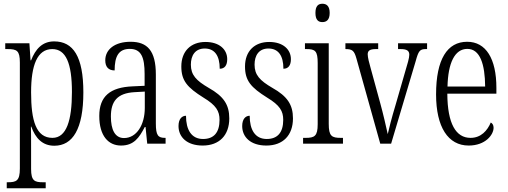

<svg xmlns="http://www.w3.org/2000/svg" viewBox="-20 -767 2710 1025"><path d="M16 238H224V206H210C165 206 146 199 146 135V24C146 -23 146 -63 145 -91H147C169 -30 206 11 270 11C368 11 425 -78 425 -274C425 -465 371 -546 269 -546C205 -546 169 -504 146 -445H143L137 -536H8V-505H20C70 -505 86 -497 86 -433V133C86 199 67 206 21 206H16ZM260 -31C172 -31 146 -124 146 -274C146 -419 179 -505 259 -505C332 -505 364 -429 364 -276C364 -124 335 -31 260 -31Z M626 10C695 10 723 -32 753 -89H757L766 0H864V-31H861C824 -31 812 -44 812 -108V-369C812 -497 766 -544 677 -544C594 -544 542 -504 542 -445C542 -410 559 -391 592 -391C592 -466 613 -506 673 -506C734 -506 752 -461 752 -372V-309L688 -306C568 -301 510 -253 510 -148C510 -41 559 10 626 10ZM642 -30C593 -30 572 -76 572 -145C572 -225 605 -270 699 -275L753 -278V-191C753 -100 709 -30 642 -30Z M1062 10C1151 10 1204 -45 1204 -135C1204 -208 1174 -253 1094 -298C1027 -337 999 -367 999 -422C999 -471 1022 -508 1073 -508C1125 -508 1153 -471 1153 -400C1180 -400 1193 -419 1193 -451C1193 -503 1151 -543 1077 -543C999 -543 948 -494 948 -412C948 -336 980 -300 1066 -246C1134 -205 1152 -174 1152 -127C1152 -60 1122 -25 1064 -25C1002 -25 973 -74 973 -149C952 -149 933 -133 933 -94C933 -36 977 10 1062 10Z M1402 10C1491 10 1544 -45 1544 -135C1544 -208 1514 -253 1434 -298C1367 -337 1339 -367 1339 -422C1339 -471 1362 -508 1413 -508C1465 -508 1493 -471 1493 -400C1520 -400 1533 -419 1533 -451C1533 -503 1491 -543 1417 -543C1339 -543 1288 -494 1288 -412C1288 -336 1320 -300 1406 -246C1474 -205 1492 -174 1492 -127C1492 -60 1462 -25 1404 -25C1342 -25 1313 -74 1313 -149C1292 -149 1273 -133 1273 -94C1273 -36 1317 10 1402 10Z M1701 -649C1723 -649 1740 -661 1740 -698C1740 -735 1723 -747 1701 -747C1679 -747 1664 -735 1664 -698C1664 -661 1679 -649 1701 -649ZM1598 0H1811V-31H1800C1751 -31 1735 -40 1735 -106V-536H1608V-505H1616C1663 -505 1676 -495 1676 -430V-104C1676 -40 1659 -31 1611 -31H1598Z M1883 -454 2010 0H2068L2199 -440C2214 -495 2221 -505 2253 -505H2260V-536H2105V-505H2119C2152 -505 2165 -496 2165 -475C2165 -457 2156 -428 2140 -374L2093 -211C2070 -135 2056 -78 2050 -51C2042 -88 2025 -162 2010 -216L1958 -406C1951 -430 1943 -461 1943 -477C1943 -496 1954 -505 1987 -505H1999V-536H1824V-505C1861 -505 1871 -497 1883 -454Z M2482 10C2572 10 2615 -48 2615 -85C2615 -100 2608 -109 2600 -113C2582 -70 2548 -31 2492 -31C2414 -31 2369 -106 2368 -267H2630V-298C2630 -454 2574 -544 2474 -544C2368 -544 2308 -451 2308 -263C2308 -89 2372 10 2482 10ZM2570 -305H2369C2372 -430 2407 -506 2475 -506C2543 -506 2569 -424 2570 -305Z"/></svg>

Font: Noto Serif Devanagari ExtraCondensed Light
Style: Regular
Weight: 300
Width: 2
Designer: Universal Thirst, Indian Type Foundry and the Monotype Design Team
Foundry: Monotype Imaging Inc.
Version: Version 2.004